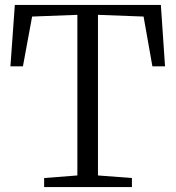

<svg xmlns="http://www.w3.org/2000/svg" viewBox="-20 -763 716 783"><path d="M295.5 -47.5V-702.5L111 -695.5L73.5 -492.5H22.5L40.5 -743H636L653 -492.5H601.5L565.5 -695.5L379.5 -702.5V-47.5L518 -37V0H160V-37Z"/></svg>

Font: Merriweather 48pt Light
Style: Regular
Weight: 300
Version: Version 2.100